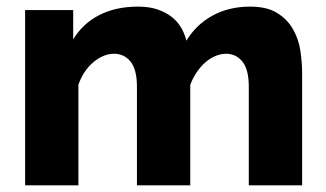

<svg xmlns="http://www.w3.org/2000/svg" viewBox="-20 -555 975 575"><path d="M55.2 0V-524.9H199.2V-437Q228 -484.9 277.6 -510Q327.1 -535.2 393.1 -535.2Q426.3 -535.2 450.7 -527.1Q475.1 -519 493.2 -505.1Q511.2 -491.2 522.2 -472.7Q533.2 -454.1 538.1 -433.1Q567.9 -481.9 616.9 -508.5Q666 -535.2 729 -535.2Q778.8 -535.2 809.3 -516.6Q839.8 -498 856.9 -468.5Q874 -439 879.4 -404.1Q884.8 -369.1 884.8 -335.9V0H725.1V-294.9Q725.1 -346.7 706.1 -370.4Q687 -394 657.2 -394Q641.1 -394 624.5 -387Q607.9 -379.9 594 -367.4Q580.1 -355 568.6 -337.9Q557.1 -320.8 549.8 -300.8V0H390.1V-294.9Q390.1 -346.7 371.1 -370.4Q352.1 -394 321.8 -394Q289.6 -394 259.3 -368.4Q229 -342.8 214.8 -300.8V0Z"/></svg>

Font: Raleway ExtraBold
Style: Regular
Weight: 800
Designer: Matt McInerney, Pablo Impallari, Rodrigo Fuenzalida
Foundry: Matt McInerney, Pablo Impallari, Rodrigo Fuenzalida
Version: Version 3.000g; ttfautohint (v1.5) -l 8 -r 28 -G 28 -x 14 -D